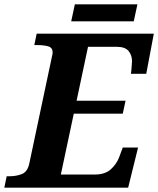

<svg xmlns="http://www.w3.org/2000/svg" viewBox="-43 -870 733 890"><path d="M-23 0 -12 -53H1Q33 -53 59 -63.5Q85 -74 93 -113L197 -604Q201 -618 201 -627Q201 -649 181 -655Q161 -661 129 -661H116L127 -714H670L635 -528H564Q565 -533 566 -546Q567 -559 568 -571.5Q569 -584 569 -586Q569 -614 553 -633.5Q537 -653 498 -653H365L312 -403H539L526 -343H299L239 -61H397Q444 -61 471 -85.5Q498 -110 510 -143L526 -186H597L551 0ZM287 -771 304 -850H594L577 -771Z"/></svg>

Font: Noto Serif
Style: Bold Italic
Weight: 700
Italic angle: -12°
Designer: Monotype Design Team
Foundry: Monotype Imaging Inc.
Version: Version 2.013